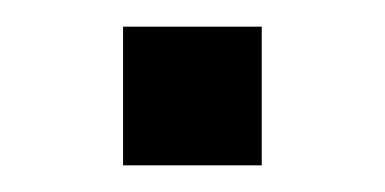

<svg xmlns="http://www.w3.org/2000/svg" viewBox="-20 -124 289 144"><path d="M72.3 0V-104H176.3V0Z"/></svg>

Font: Kay Pho Du Medium
Style: Regular
Weight: 500
Designer: Victor Gaultney, Khu Oo Reh
Foundry: SIL International
Version: Version 3.000